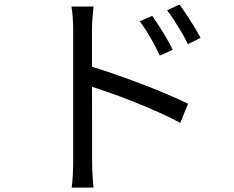

<svg xmlns="http://www.w3.org/2000/svg" viewBox="-20 -790 1040 853"><path d="M656.4 -719.6Q668.9 -701.8 685.9 -675.5Q702.9 -649.1 719.3 -621Q735.7 -593 747.4 -568.8L690.1 -542.7Q677.8 -569.2 663.4 -595.6Q649.1 -622 633.5 -647.6Q617.8 -673.1 600.9 -695.3ZM776.9 -769.9Q790.4 -752.5 807.6 -726.5Q824.8 -700.5 842.1 -672.7Q859.3 -644.9 870.9 -621.6L814.8 -594Q802.1 -620.5 786.9 -646.4Q771.6 -672.3 755.5 -697.3Q739.4 -722.3 722.4 -744ZM305.2 -75.2Q305.2 -89.3 305.2 -131.4Q305.2 -173.4 305.2 -232Q305.2 -290.5 305.2 -355.3Q305.2 -420.2 305.2 -481.2Q305.2 -542.1 305.2 -588.9Q305.2 -635.6 305.2 -656.6Q305.2 -678.1 303.4 -708Q301.6 -737.9 297.4 -761H395.5Q393.2 -738.5 390.9 -708.8Q388.6 -679.2 388.6 -656.6Q388.6 -617.9 388.6 -563.2Q388.6 -508.6 388.6 -447.3Q388.6 -386 388.9 -325.3Q389.2 -264.6 389.2 -212.3Q389.2 -160 389.2 -123.4Q389.2 -86.9 389.2 -75.2Q389.2 -59.8 389.8 -38.1Q390.4 -16.4 392.2 5.1Q393.9 26.5 395.3 43.4H298.6Q301.8 19.4 303.5 -14Q305.2 -47.3 305.2 -75.2ZM370.9 -498.5Q420.3 -484.3 479.9 -463.8Q539.6 -443.3 601.1 -420Q662.7 -396.7 718.5 -373.1Q774.3 -349.6 815.6 -329L780.8 -244.1Q738.2 -267.4 684.4 -291.3Q630.6 -315.2 574 -337.9Q517.4 -360.5 464.7 -378.9Q411.9 -397.3 370.9 -410.1Z"/></svg>

Font: Noto Sans TC Thin
Style: Regular
Weight: 100
Designer: Ryoko NISHIZUKA 西塚涼子 (kana, bopomofo & ideographs); Paul D. Hunt (Latin, Greek & Cyrillic); Sandoll Communications 산돌커뮤니
Foundry: Adobe
Version: Version 2.004-H2;hotconv 1.0.118;makeotfexe 2.5.65603